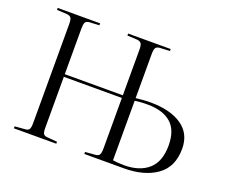

<svg xmlns="http://www.w3.org/2000/svg" viewBox="-119 -912 1281 1094"><g transform="rotate(20 521.5 -365.0)"><path d="M57 0V-12L119 -17Q137 -18 143.5 -28Q150 -38 150 -65V-667Q150 -693 143.5 -703Q137 -713 117 -715L57 -718V-730H314V-718L253 -715Q235 -713 229.5 -702.5Q224 -692 224 -665V-389H576V-667Q576 -693 569 -703Q562 -713 543 -715L484 -718V-730H742V-718L680 -715Q662 -713 656 -702.5Q650 -692 650 -665V-399Q670 -401 690 -403Q710 -405 739 -405Q858 -405 928 -357.5Q998 -310 998 -218Q998 -108 922.5 -54Q847 0 722 0H484V-12L545 -17Q563 -18 569.5 -28.5Q576 -39 576 -68V-373H224V-63Q224 -38 230 -28Q236 -18 255 -17L314 -12V0ZM650 -22Q660 -20 679 -18.5Q698 -17 719 -17Q812 -17 865.5 -64Q919 -111 919 -209Q919 -302 869 -345Q819 -388 727 -388Q700 -388 682.5 -386.5Q665 -385 650 -383Z"/></g></svg>

Font: Literata 72pt Light
Style: Regular
Weight: 300
Designer: Latin by Veronika Burian and Jose Scaglione. Greek by Irene Vlachou. Cyrillic by Vera Evstafieva.
Foundry: TypeTogether
Version: Version 3.002